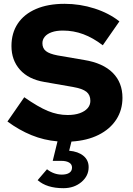

<svg xmlns="http://www.w3.org/2000/svg" viewBox="-20 -731 695 1005"><path d="M312 254Q268 254 234.5 243.5Q201 233 177 212L226 155Q262 183 303 183Q329 183 343 173.5Q357 164 357 146Q357 129 342 120Q327 111 301 111H256L281 9Q210 3 145 -23.5Q80 -50 19 -95L107 -222Q180 -171 231 -150Q282 -129 334 -129Q371 -129 397.5 -138.5Q424 -148 438.5 -164.5Q453 -181 453 -203Q453 -234 432.5 -250.5Q412 -267 361 -276L212 -302Q129 -316 84.5 -366Q40 -416 40 -490Q40 -558 73 -607.5Q106 -657 168.5 -684Q231 -711 318 -711Q399 -711 475 -686.5Q551 -662 605 -619L518 -494Q467 -533 416 -552Q365 -571 309 -571Q275 -571 251 -562.5Q227 -554 214.5 -539Q202 -524 202 -505Q202 -478 220.5 -463.5Q239 -449 281 -441L421 -417Q519 -401 570 -350Q621 -299 621 -219Q621 -155 588.5 -105Q556 -55 496 -25Q436 5 354 10L342 58Q389 62 416.5 84.5Q444 107 444 144Q444 190 406 222Q368 254 312 254Z"/></svg>

Font: Red Hat Text VF
Style: Regular
Weight: 300
Designer: Pentagram, MCKL
Foundry: Pentagram, MCKL
Version: Version 1.023